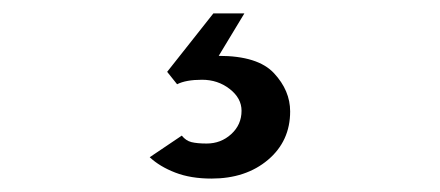

<svg xmlns="http://www.w3.org/2000/svg" viewBox="-20 -30 656 286"><path d="M295 236Q264.1 236 241.1 227.1Q218 218.2 203 204.2L250.8 172Q256.8 179.6 265.2 181.7Q273.8 183.8 287.8 183.8Q309.1 183.8 324.4 169.8Q339.8 155.8 339.8 135Q339.8 116.2 322.1 102.5Q304.5 88.8 281 88.8Q256.9 88.8 243.8 95.5L229 77L297.8 -10H344L305.8 53.2Q364.2 53.2 388.2 79.1Q412.2 104.9 412.2 136Q412.2 180.2 379.2 208.1Q346.2 236 295 236Z"/></svg>

Font: Overpass Mono Light
Style: Regular
Weight: 300
Monospace: yes
Designer: Delve Withrington, Dave Bailey
Foundry: Delve Fonts LLC
Version: Version 4.000